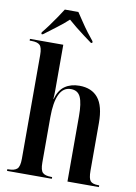

<svg xmlns="http://www.w3.org/2000/svg" viewBox="-102 -1023 773 1089"><g transform="rotate(10 284.5 -479.0)"><path d="M17 0V-10H23Q58 -10 73 -24Q88 -38 88 -82V-680Q88 -723 74 -736.5Q60 -750 27 -750H15V-760H207V-536Q207 -515 207 -495Q207 -475 205 -448H207Q221 -500 255 -523.5Q289 -547 338 -547Q409 -547 446 -501.5Q483 -456 483 -358V-84Q483 -39 495 -24.5Q507 -10 541 -10H546V0H365V-377Q365 -451 349.5 -485.5Q334 -520 294 -520Q249 -520 227.5 -474Q206 -428 206 -343V-81Q206 -37 220.5 -23.5Q235 -10 269 -10H275V0ZM74 -808Q90 -827 109.5 -853.5Q129 -880 148 -908Q167 -936 181 -958H259Q274 -936 292.5 -908Q311 -880 331 -853.5Q351 -827 367 -808V-798H359Q341 -811 315.5 -830Q290 -849 264.5 -869.5Q239 -890 220 -907Q190 -879 151 -850Q112 -821 82 -798H74Z"/></g></svg>

Font: Noto Serif Display Condensed SemiBold
Style: Regular
Weight: 600
Width: 3
Designer: Monotype Design Team
Foundry: Monotype Imaging Inc.
Version: Version 2.009